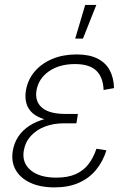

<svg xmlns="http://www.w3.org/2000/svg" viewBox="-20 -770 536 799"><path d="M206.5 9.8Q147 9.8 105.5 -9.8Q64 -29.3 44.9 -63.5Q25.9 -97.7 33.2 -142.1Q38.6 -174.8 55.9 -201.2Q73.2 -227.5 101.8 -246.3Q130.4 -265.1 169.2 -275.4Q208 -285.6 255.9 -285.6H302.7L297.9 -256.8H245.1Q202.1 -256.8 166.7 -243.2Q131.3 -229.5 108.2 -204.1Q85 -178.7 79.1 -143.6Q70.3 -93.3 107.2 -62Q144 -30.8 214.4 -30.8Q262.2 -30.8 294.7 -45.2Q327.1 -59.6 347.9 -86.4Q368.7 -113.3 381.3 -150.9L422.9 -144.5Q408.2 -97.7 379.6 -63Q351.1 -28.3 308.1 -9.3Q265.1 9.8 206.5 9.8ZM252 -263.2Q204.1 -263.2 170.4 -272.2Q136.7 -281.2 116.9 -298.1Q97.2 -314.9 90.1 -339.1Q83 -363.3 87.9 -393.6Q95.7 -439 124.5 -472.7Q153.3 -506.3 198 -524.9Q242.7 -543.5 298.8 -543.5Q351.1 -543.5 385 -526.6Q418.9 -509.8 436 -478.8Q453.1 -447.8 454.6 -403.3L411.1 -395.5Q409.2 -448.7 380.6 -476.1Q352.1 -503.4 292 -503.4Q227.1 -503.4 183.8 -473.4Q140.6 -443.4 131.8 -393.6Q124.5 -347.7 155 -321.8Q185.5 -295.9 252 -295.9H304.2L298.8 -263.2ZM293 -609.4 334.5 -749.5H380.9L325.2 -609.4Z"/></svg>

Font: Inter 20pt ExtraLight
Style: Italic
Weight: 250
Italic angle: -9.3988°
Version: Version 4.001;git-66647c0bb